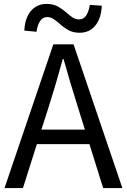

<svg xmlns="http://www.w3.org/2000/svg" viewBox="-20 -959 647 979"><path d="M386 -792Q351 -792 326.5 -806.5Q302 -821 283 -839Q268 -852 253 -862Q238 -872 220 -872Q178 -872 166 -797L104 -803Q107 -867 137.5 -903Q168 -939 218 -939Q253 -939 277.5 -924.5Q302 -910 321 -893Q336 -879 351 -869.5Q366 -860 384 -860Q426 -860 438 -934L499 -930Q496 -865 466 -828.5Q436 -792 386 -792ZM413 -298 378 -410Q339 -533 304 -658H300Q266 -532 227 -410L191 -298ZM604 0H506L436 -224H168L97 0H3L252 -733H355Z"/></svg>

Font: Source Han Sans & Saira Hybrid
Style: Regular
Weight: 400
Designer: Ryoko NISHIZUKA 西塚涼子 (kana & ideographs); Paul D. Hunt (Latin, Greek & Cyrillic); Wenlong ZHANG 张文龙 (bopomofo); Sandoll 
Foundry: Adobe Systems Incorporated
Version: Version 1.00;August 2, 2021;FontCreator 13.0.0.2675 64-bit